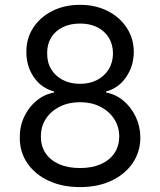

<svg xmlns="http://www.w3.org/2000/svg" viewBox="-20 -757 656 787"><path d="M308.2 9.9Q235.1 9.9 179.2 -16.2Q123.2 -42.3 92 -88.2Q60.7 -134.2 61.1 -193.2Q60.7 -239.3 79.2 -278.6Q97.7 -317.8 129.8 -344.3Q161.9 -370.7 201.7 -377.8V-382.1Q149.5 -395.6 118.6 -440.9Q87.7 -486.2 88.1 -544Q87.7 -599.4 116.1 -643.1Q144.5 -686.8 194.4 -712Q244.3 -737.2 308.2 -737.2Q371.4 -737.2 421.2 -712Q470.9 -686.8 499.5 -643.1Q528.1 -599.4 528.4 -544Q528.1 -486.2 497 -440.9Q465.9 -395.6 414.8 -382.1V-377.8Q454.2 -370.7 485.8 -344.3Q517.4 -317.8 536.2 -278.6Q555 -239.3 555.4 -193.2Q555 -134.2 523.6 -88.2Q492.2 -42.3 436.6 -16.2Q381 9.9 308.2 9.9ZM308.2 -68.2Q357.6 -68.2 393.5 -84.2Q429.3 -100.1 448.9 -129.3Q468.4 -158.4 468.8 -197.4Q468.4 -238.6 447.4 -270.2Q426.5 -301.8 390.4 -320Q354.4 -338.1 308.2 -338.1Q261.7 -338.1 225.3 -320Q188.9 -301.8 168.1 -270.2Q147.4 -238.6 147.7 -197.4Q147.4 -158.4 166.7 -129.3Q186.1 -100.1 222.3 -84.2Q258.5 -68.2 308.2 -68.2ZM308.2 -413.4Q347.3 -413.4 377.7 -429Q408 -444.6 425.4 -472.7Q442.8 -500.7 443.2 -538.4Q442.8 -575.3 425.8 -602.8Q408.7 -630.3 378.6 -645.4Q348.4 -660.5 308.2 -660.5Q267.4 -660.5 236.9 -645.4Q206.3 -630.3 189.6 -602.8Q172.9 -575.3 173.3 -538.4Q172.9 -500.7 190.2 -472.7Q207.4 -444.6 237.9 -429Q268.5 -413.4 308.2 -413.4Z"/></svg>

Font: InterMG
Style: Regular
Weight: 400
Designer: Rasmus Andersson
Foundry: rsms
Version: Version 3.019;December 26, 2023;FontCreator 15.0.0.2955 64-b